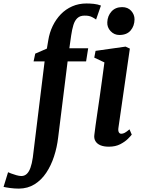

<svg xmlns="http://www.w3.org/2000/svg" viewBox="-144 -835 822 1106"><path d="M134 -602.5Q141 -647 159.5 -685.2Q178 -723.5 206.2 -752.8Q234.5 -782 272 -798.5Q309.5 -815 354 -815Q374 -815 396 -812.8Q418 -810.5 437.5 -803L409.5 -722.5Q400.5 -729.5 384.2 -737.5Q368 -745.5 343 -745Q317 -745 301.8 -730.8Q286.5 -716.5 278.8 -691Q271 -665.5 266 -631L255.5 -557H364L352 -481.5H245.5L191 -43Q184.5 13.5 167.2 66.2Q150 119 122.2 160.5Q94.5 202 55.2 226.5Q16 251 -35 251.5Q-60.5 251.5 -86 248Q-111.5 244.5 -123.5 241.5L-97.5 157Q-94 159 -80.2 164.2Q-66.5 169.5 -49.8 174.2Q-33 179 -21 179Q-3 179 10 167Q23 155 31.5 131.2Q40 107.5 45 72.5L113 -481.5H49.5L59 -526L126 -555ZM483 10Q454 10 434.5 1.8Q415 -6.5 405.8 -22Q396.5 -37.5 399.5 -58.5Q402 -80.5 406.5 -113Q411 -145.5 417 -186Q423 -226.5 429.8 -273.5Q436.5 -320.5 443.5 -371.5Q450.5 -422.5 457.5 -475.5L399 -503L406.5 -542L579.5 -566.5L604 -555L538.5 -101Q535.5 -83 540.2 -73.8Q545 -64.5 554.5 -64.5Q564 -64.5 574.5 -70Q585 -75.5 602 -90L615 -59.5Q609.5 -52 592.8 -35.2Q576 -18.5 548.5 -4.2Q521 10 483 10ZM543.5 -633.5Q514 -633.5 493.2 -655.5Q472.5 -677.5 474 -707Q475.5 -743.5 498.2 -768.8Q521 -794 559.5 -794Q592.5 -794 611.8 -772.5Q631 -751 631 -723.5Q630.5 -685.5 608.5 -659.5Q586.5 -633.5 543.5 -633.5Z"/></svg>

Font: Merriweather 20pt
Style: Bold Italic
Weight: 700
Italic angle: -7.8°
Version: Version 2.101